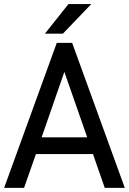

<svg xmlns="http://www.w3.org/2000/svg" viewBox="-27 -910 631 940"><path d="M419.9 -890.1 280.8 -745.1H192.9L308.1 -890.1ZM148.9 -155.8 90.8 9.8H-6.8L251 -700.2H326.2L584 9.8H485.8L428.2 -155.8ZM288.1 -558.1 176.8 -237.8H399.9Z"/></svg>

Font: D-DIN-PRO Medium
Style: Regular
Weight: 500
Designer: datto
Foundry: CyberFei
Version: Version 1.000;hotconv 1.0.109;makeotfexe 2.5.65596